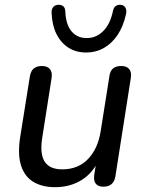

<svg xmlns="http://www.w3.org/2000/svg" viewBox="-20 -768 605 797"><path d="M208 9Q156 9 119.5 -12.5Q83 -34 68 -79Q53 -124 63 -194L104 -451Q108 -474 120.5 -484Q133 -494 154 -494Q177 -494 187.5 -481Q198 -468 194 -443L155 -194Q145 -129 165.5 -97Q186 -65 238 -65Q305 -65 346 -108.5Q387 -152 398 -224L434 -451Q437 -474 449.5 -484Q462 -494 483 -494Q506 -494 516.5 -481Q527 -468 523 -444L459 -36Q452 7 409 7Q388 7 378 -5Q368 -17 371 -41L384 -125L392 -109Q368 -52 320 -21.5Q272 9 208 9ZM338 -550Q295 -550 263.5 -570.5Q232 -591 214 -627.5Q196 -664 194 -716Q194 -729 200 -737.5Q206 -746 219 -748Q233 -749 241.5 -743Q250 -737 251 -722Q253 -667 276.5 -638.5Q300 -610 340 -610Q380 -610 409 -639.5Q438 -669 449 -723Q452 -737 460.5 -743Q469 -749 481 -748Q494 -747 500.5 -736.5Q507 -726 503 -709Q492 -659 468.5 -623.5Q445 -588 411.5 -569Q378 -550 338 -550Z"/></svg>

Font: Nunito ExtraLight Medium
Style: Italic
Weight: 500
Italic angle: -9°
Version: Version 3.602